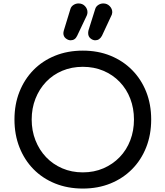

<svg xmlns="http://www.w3.org/2000/svg" viewBox="-20 -1085 961 1115"><path d="M461 10Q373 10 300 -19.5Q227 -49 174.5 -102.5Q122 -156 93 -229.5Q64 -303 64 -391Q64 -479 93 -552Q122 -625 174.5 -678.5Q227 -732 300 -761.5Q373 -791 461 -791Q549 -791 621.5 -761.5Q694 -732 747 -678.5Q800 -625 829 -552Q858 -479 858 -391Q858 -303 829 -229.5Q800 -156 747 -102.5Q694 -49 621.5 -19.5Q549 10 461 10ZM461 -84Q526 -84 580.5 -107.5Q635 -131 675 -172.5Q715 -214 736.5 -270Q758 -326 758 -391Q758 -456 736.5 -512Q715 -568 675 -609.5Q635 -651 580.5 -674Q526 -697 461 -697Q396 -697 341.5 -674Q287 -651 247.5 -609.5Q208 -568 186 -512Q164 -456 164 -391Q164 -326 186 -270Q208 -214 247.5 -172.5Q287 -131 341.5 -107.5Q396 -84 461 -84ZM533 -851Q519 -851 505.5 -862Q492 -873 492 -893Q492 -896 492.5 -900.5Q493 -905 494 -909L533 -1033Q537 -1047 550.5 -1056Q564 -1065 580 -1065Q602 -1065 617 -1049.5Q632 -1034 632 -1014Q631 -1010 630.5 -1005Q630 -1000 627 -995L572 -877Q558 -851 533 -851ZM390 -851Q376 -851 362 -862Q348 -873 348 -893Q348 -896 349 -900.5Q350 -905 351 -909L389 -1033Q393 -1047 406.5 -1056Q420 -1065 436 -1065Q459 -1065 473.5 -1049.5Q488 -1034 488 -1014Q488 -1004 484 -995L428 -877Q416 -851 390 -851Z"/></svg>

Font: Comfortaa
Style: Bold
Weight: 700
Designer: Johan Aakerlund
Foundry: Johan Aakerlund
Version: Version 3.104; ttfautohint (v1.8.1.43-b0c9)